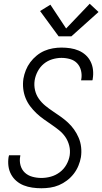

<svg xmlns="http://www.w3.org/2000/svg" viewBox="-20 -997 546 1025"><path d="M201 8Q176 8 152 4.5Q128 1 106.5 -7.5Q85 -16 67.5 -31Q50 -46 39 -66.5Q28 -87 25 -111Q22 -135 26 -160Q27 -162 27.5 -164Q28 -166 28 -168H89Q88 -167 88 -165.5Q88 -164 88 -163Q83 -138 89.5 -114.5Q96 -91 112.5 -75.5Q129 -60 152.5 -53.5Q176 -47 201 -47Q226 -47 251.5 -54Q277 -61 299 -77.5Q321 -94 334.5 -118Q348 -142 352 -167Q356 -194 349.5 -219.5Q343 -245 329 -265.5Q315 -286 295 -302Q275 -318 254.5 -332Q234 -346 213.5 -360.5Q193 -375 174.5 -392.5Q156 -410 141 -430Q126 -450 116.5 -473.5Q107 -497 104 -523.5Q101 -550 105 -577Q109 -600 118 -622.5Q127 -645 141.5 -664.5Q156 -684 175.5 -700Q195 -716 217 -725.5Q239 -735 262.5 -739Q286 -743 308 -743Q332 -743 355.5 -739.5Q379 -736 400 -727Q421 -718 437.5 -703Q454 -688 464 -667.5Q474 -647 476.5 -623.5Q479 -600 475 -576Q475 -574 474.5 -572Q474 -570 473 -568H413Q413 -569 413 -570.5Q413 -572 414 -574Q418 -597 412.5 -620Q407 -643 392 -659Q377 -675 354.5 -681.5Q332 -688 308 -688Q284 -688 259 -680.5Q234 -673 214 -656.5Q194 -640 181.5 -616.5Q169 -593 165 -568Q161 -541 167 -515.5Q173 -490 187.5 -469.5Q202 -449 221.5 -433Q241 -417 262 -403Q283 -389 303.5 -374.5Q324 -360 342.5 -343Q361 -326 375.5 -305.5Q390 -285 400 -261.5Q410 -238 413 -211.5Q416 -185 412 -158Q408 -135 398.5 -112Q389 -89 373.5 -69Q358 -49 337.5 -33.5Q317 -18 294.5 -8.5Q272 1 248 4.5Q224 8 201 8ZM293 -803 194 -938 249 -972 333 -845 459 -977 506 -933 361 -803Z"/></svg>

Font: Iosevka SS04 Light Oblique
Style: Regular
Weight: 300
Italic angle: -9°
Monospace: yes
Designer: Belleve Invis
Foundry: Belleve Invis
Version: Version 19.0.0; ttfautohint (v1.8.4)